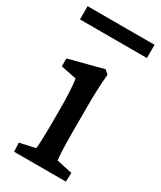

<svg xmlns="http://www.w3.org/2000/svg" viewBox="-193 -778 705 842"><g transform="rotate(30 159.5 -357.0)"><path d="M30 0H292L294 -45L215 -62C212 -74 209 -125 209 -194V-342C209 -405 212 -448 216 -497L197 -514L24 -469V-429L103 -413C108 -382 111 -328 111 -266V-186C110 -99 108 -70 106 -62L28 -45ZM-10 -647H329V-714H-10Z"/></g></svg>

Font: TPK Tissa Web Medium
Style: Regular
Weight: 500
Designer: Jacques Le Bailly, Suppakit Chalermlarp | Katatrad Co.,Ltd.
Foundry: Jacques Le Bailly, Cadson Demak Co.,Ltd.
Version: Version 5.000;Glyphs 3.1.2 (3151)